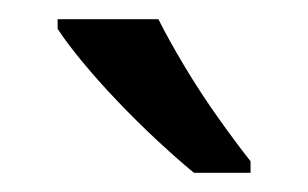

<svg xmlns="http://www.w3.org/2000/svg" viewBox="-20 -786 321 200"><path d="M145 -766Q156 -744 172.5 -716.5Q189 -689 207.5 -663Q226 -637 241 -618V-606H182Q165 -620 144 -639.5Q123 -659 102.5 -680.5Q82 -702 65.5 -722Q49 -742 40 -756V-766Z"/></svg>

Font: ugurmukhi25
Style: Book
Weight: 400
Designer: Jelle Bosma - Monotype Design Team
Foundry: Monotype Imaging Inc.
Version: Version 2.003